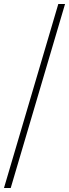

<svg xmlns="http://www.w3.org/2000/svg" viewBox="-20 -828 348 968"><path d="M0 120 274 -808H308L34 120Z"/></svg>

Font: Encode Sans Expanded Expanded Thin
Style: Regular
Weight: 100
Width: 7
Designer: Multiple Designers
Foundry: Impallari Type
Version: Version 3.000; ttfautohint (v1.8.3) -l 8 -r 50 -G 200 -x 14 